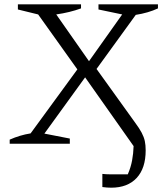

<svg xmlns="http://www.w3.org/2000/svg" viewBox="-20 -667 778 891"><path d="M25 0V-19Q72 -40 122 -48L339 -345L157 -600L63 -623V-647H356V-628Q304 -609 241 -600L393 -383L547 -600L437 -623V-647H713V-628Q668 -607 610 -598L428 -347L607 -98Q627 -71 637.5 -51Q648 -31 652 -12.5Q656 6 656 31Q656 114 614 159Q572 204 496 204Q477 204 455 201V140Q473 142 490.5 142Q508 142 525 142Q537 142 549 142Q561 142 573 142Q587 110 593 77.5Q599 45 600 11L375 -308L186 -47L304 -24V0Z"/></svg>

Font: Piazzolla Light
Style: Regular
Weight: 300
Designer: Juan Pablo del Peral
Foundry: Huerta Tipografica
Version: Version 1.330